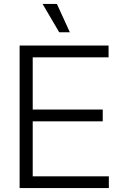

<svg xmlns="http://www.w3.org/2000/svg" viewBox="-20 -960 618 980"><path d="M80.1 0V-727.5H534.2V-667.5H147V-400.9H504.4V-340.8H147V-60.1H535.6V0ZM282.2 -795.4 197.3 -939.9H270.5L336.4 -795.4Z"/></svg>

Font: Inter 28pt Light
Style: Regular
Weight: 300
Designer: Rasmus Andersson
Foundry: rsms
Version: Version 4.001;git-66647c0bb